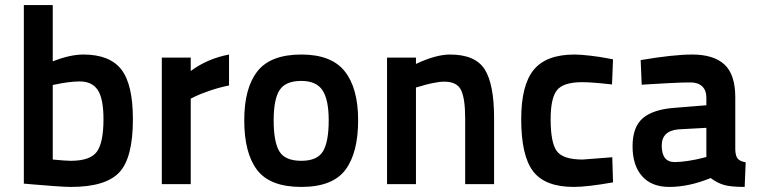

<svg xmlns="http://www.w3.org/2000/svg" viewBox="-20 -726 2997 757"><path d="M309 -511Q412 -511 458 -452.5Q504 -394 504 -256Q504 -103 450 -46Q396 11 260 11Q237 11 190.5 7.5Q144 4 109 1L74 -2V-706H188V-484Q256 -511 309 -511ZM259 -92Q336 -92 362 -128Q388 -164 388 -256Q388 -337 365.5 -371Q343 -405 294 -405Q274 -405 247.5 -401.5Q221 -398 204 -394L188 -391V-97Q240 -92 259 -92Z M618 0V-499H732V-446Q798 -495 883 -511V-389Q843 -381 805.5 -368Q768 -355 750 -346L732 -337V0Z M1168 -511Q1287 -511 1339.5 -444.5Q1392 -378 1392 -252Q1392 -123 1341.5 -56Q1291 11 1168 11Q1045 11 994 -55.5Q943 -122 943 -252Q943 -379 995 -445Q1047 -511 1168 -511ZM1168 -92Q1231 -92 1253.5 -129.5Q1276 -167 1276 -252Q1276 -333 1251.5 -370Q1227 -407 1168 -407Q1106 -407 1082.5 -371Q1059 -335 1059 -252Q1059 -166 1081.5 -129Q1104 -92 1168 -92Z M1620 0H1506V-499H1620V-474Q1699 -511 1754 -511Q1854 -511 1891 -452.5Q1928 -394 1928 -261V0H1814V-260Q1814 -337 1798 -370.5Q1782 -404 1732 -404Q1712 -404 1684 -398Q1656 -392 1638 -386L1620 -381Z M2245 -511Q2269 -511 2307 -506.5Q2345 -502 2371 -497L2397 -492L2393 -393Q2314 -402 2276 -402Q2201 -402 2176 -370.5Q2151 -339 2151 -256Q2151 -163 2175.5 -130Q2200 -97 2277 -97L2394 -106L2397 -7Q2295 11 2242 11Q2129 11 2082 -50.5Q2035 -112 2035 -256Q2035 -391 2084.5 -451Q2134 -511 2245 -511Z M2879 -342V-136Q2880 -110 2889 -100Q2898 -90 2920 -86L2916 11Q2861 11 2834 3Q2807 -5 2782 -24Q2696 11 2619 11Q2549 11 2511.5 -31.5Q2474 -74 2474 -149Q2474 -226 2515 -260.5Q2556 -295 2641 -301L2765 -311V-341Q2765 -370 2748.5 -385.5Q2732 -401 2703 -401Q2670 -401 2622 -398.5Q2574 -396 2542 -394L2510 -392L2506 -489Q2635 -511 2709 -511Q2794 -511 2836.5 -471.5Q2879 -432 2879 -342ZM2765 -222 2655 -216Q2589 -210 2589 -152Q2589 -87 2640 -87Q2664 -87 2695 -92Q2726 -97 2745 -102L2765 -107Z"/></svg>

Font: TitilliumText22L Rg
Style: Bold
Weight: 700
Designer: Campivisivi
Foundry: Campivisivi
Version: 1.000